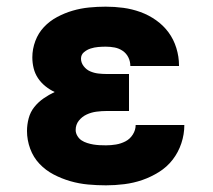

<svg xmlns="http://www.w3.org/2000/svg" viewBox="-20 -548 640 576"><path d="M298 8Q271 8 244 5.5Q217 3 191 -4.5Q165 -12 141 -24.5Q117 -37 98.5 -56.5Q80 -76 70.5 -102Q61 -128 61 -155Q61 -174 66 -193Q71 -212 83 -227Q95 -242 111 -253Q127 -264 144 -272Q129 -279 116 -289.5Q103 -300 94 -313.5Q85 -327 81 -343Q77 -359 77 -376Q77 -401 86 -425Q95 -449 112 -467Q129 -485 151.5 -497Q174 -509 198 -516Q222 -523 247 -525.5Q272 -528 297 -528Q324 -528 350 -524.5Q376 -521 401 -512Q426 -503 448 -487.5Q470 -472 485.5 -451Q501 -430 509 -404Q517 -378 517 -352Q517 -351 517 -350.5Q517 -350 517 -350H371Q371 -350 371 -350Q371 -350 371 -350Q371 -364 365 -376Q359 -388 348 -395.5Q337 -403 324 -405.5Q311 -408 297 -408Q286 -408 274.5 -407Q263 -406 252 -402.5Q241 -399 232 -391.5Q223 -384 223 -372Q223 -360 231 -349.5Q239 -339 250.5 -334Q262 -329 274.5 -327.5Q287 -326 300 -326H367V-215H300Q285 -215 269.5 -213Q254 -211 240 -204.5Q226 -198 216.5 -186Q207 -174 207 -158Q207 -149 212 -140.5Q217 -132 224.5 -127Q232 -122 241.5 -119Q251 -116 260 -114.5Q269 -113 278.5 -112.5Q288 -112 298 -112Q313 -112 328 -114.5Q343 -117 356.5 -124Q370 -131 378.5 -144.5Q387 -158 387 -173H533Q533 -145 524 -118Q515 -91 498 -69Q481 -47 457 -32Q433 -17 407 -8Q381 1 353 4.5Q325 8 298 8Z"/></svg>

Font: Iosevka SS04 Heavy Extended
Style: Regular
Weight: 900
Width: 7
Monospace: yes
Designer: Belleve Invis
Foundry: Belleve Invis
Version: Version 19.0.0; ttfautohint (v1.8.4)